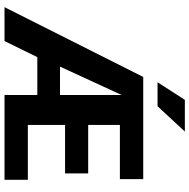

<svg xmlns="http://www.w3.org/2000/svg" viewBox="-14 -846 859 872"><g transform="rotate(90 416.0 -409.5)"><path d="M12 0 329 -630H793V-524H547V-380H767V-275H547V-106H796V0H411V-149H239L166 0ZM411 -252V-532L282 -252ZM577 -819 462 -695H353L433 -819Z"/></g></svg>

Font: Holmes&Hills Bold
Style: Bold
Weight: 500
Designer: Noopur Datye, Girish Dalvi, Yashodeep Gholap, Pallavi Karambelkar
Foundry: Ek Type
Version: ""